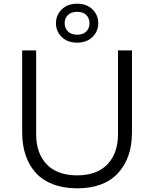

<svg xmlns="http://www.w3.org/2000/svg" viewBox="-20 -1003 835 1040"><path d="M397.9 -772Q345.7 -772 314.5 -802.5Q283.2 -833 283.2 -877Q283.2 -921.4 314.5 -952.1Q345.7 -982.9 397.9 -982.9Q449.7 -982.9 481 -952.1Q512.2 -921.4 512.2 -877Q512.2 -833 480.7 -802.5Q449.2 -772 397.9 -772ZM464.8 -877Q464.8 -904.3 447.3 -921.6Q429.7 -939 397.9 -939Q365.7 -939 347.9 -921.6Q330.1 -904.3 330.1 -877Q330.1 -850.1 348.1 -832.5Q366.2 -814.9 397.9 -814.9Q429.7 -814.9 447.3 -832.5Q464.8 -850.1 464.8 -877ZM397.9 17.1Q324.2 17.1 267.1 -4.9Q210 -26.9 173.6 -67.1Q137.2 -107.4 118.7 -162.6Q100.1 -217.8 100.1 -285.2V-730H175.8V-275.9Q175.8 -172.9 232.9 -113Q290 -53.2 397.9 -53.2Q504.9 -53.2 562 -113Q619.1 -172.9 619.1 -275.9V-730H694.8V-285.2Q694.8 -147 618.9 -64.9Q543 17.1 397.9 17.1Z"/></svg>

Font: Sora Light
Style: Regular
Weight: 300
Designer: Jonathan Barnbrook, Julián Moncada
Foundry: Barnbrook Fonts
Version: Version 2.000